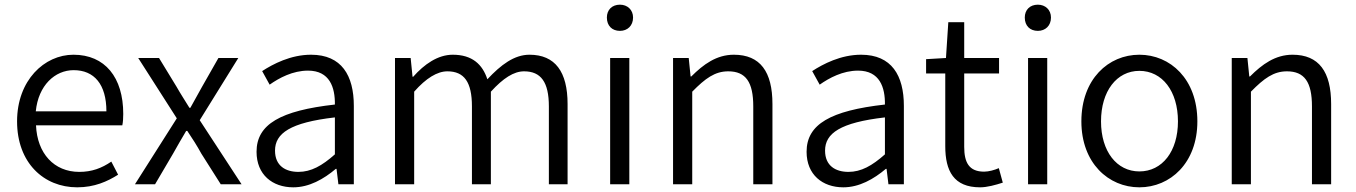

<svg xmlns="http://www.w3.org/2000/svg" viewBox="-20 -788 5798 821"><path d="M310 13C384 13 439 -12 485 -41L456 -97C415 -69 373 -53 319 -53C211 -53 139 -132 134 -252H503C506 -266 507 -283 507 -301C507 -457 429 -554 294 -554C170 -554 53 -445 53 -269C53 -92 167 13 310 13ZM133 -312C144 -423 215 -488 295 -488C383 -488 435 -427 435 -312Z M557 0H643L720 -131C739 -164 757 -197 776 -228H781C802 -197 823 -164 841 -131L924 0H1013L834 -274L999 -540H914L844 -417C827 -387 811 -358 794 -327H790C771 -358 752 -387 735 -417L660 -540H571L736 -282Z M1234 13C1302 13 1364 -22 1416 -66H1419L1427 0H1493V-335C1493 -465 1441 -554 1310 -554C1223 -554 1147 -514 1101 -484L1133 -426C1174 -455 1232 -486 1297 -486C1390 -486 1413 -414 1412 -341C1180 -315 1077 -257 1077 -139C1077 -41 1145 13 1234 13ZM1256 -53C1201 -53 1156 -79 1156 -144C1156 -218 1221 -264 1412 -286V-128C1357 -79 1310 -53 1256 -53Z M1669 0H1751V-396C1802 -454 1850 -483 1893 -483C1965 -483 1998 -437 1998 -333V0H2079V-396C2132 -454 2177 -483 2221 -483C2293 -483 2327 -437 2327 -333V0H2407V-343C2407 -481 2354 -554 2244 -554C2179 -554 2122 -511 2064 -449C2043 -513 1999 -554 1916 -554C1852 -554 1794 -513 1747 -460H1744L1736 -540H1669Z M2589 0H2671V-540H2589ZM2631 -656C2663 -656 2687 -678 2687 -713C2687 -746 2663 -768 2631 -768C2597 -768 2575 -746 2575 -713C2575 -678 2597 -656 2631 -656Z M2858 0H2940V-396C2996 -453 3037 -483 3094 -483C3169 -483 3201 -437 3201 -333V0H3283V-343C3283 -481 3231 -554 3118 -554C3044 -554 2988 -513 2936 -461H2933L2925 -540H2858Z M3586 13C3654 13 3716 -22 3768 -66H3771L3779 0H3845V-335C3845 -465 3793 -554 3662 -554C3575 -554 3499 -514 3453 -484L3485 -426C3526 -455 3584 -486 3649 -486C3742 -486 3765 -414 3764 -341C3532 -315 3429 -257 3429 -139C3429 -41 3497 13 3586 13ZM3608 -53C3553 -53 3508 -79 3508 -144C3508 -218 3573 -264 3764 -286V-128C3709 -79 3662 -53 3608 -53Z M4171 13C4201 13 4237 3 4268 -7L4251 -69C4233 -61 4208 -54 4188 -54C4123 -54 4103 -94 4103 -160V-474H4252V-540H4103V-693H4035L4025 -540L3940 -535V-474H4022V-163C4022 -57 4058 13 4171 13Z M4376 0H4458V-540H4376ZM4418 -656C4450 -656 4474 -678 4474 -713C4474 -746 4450 -768 4418 -768C4384 -768 4362 -746 4362 -713C4362 -678 4384 -656 4418 -656Z M4852 13C4984 13 5100 -91 5100 -269C5100 -450 4984 -554 4852 -554C4720 -554 4604 -450 4604 -269C4604 -91 4720 13 4852 13ZM4852 -55C4755 -55 4688 -141 4688 -269C4688 -398 4755 -485 4852 -485C4950 -485 5017 -398 5017 -269C5017 -141 4950 -55 4852 -55Z M5247 0H5329V-396C5385 -453 5426 -483 5483 -483C5558 -483 5590 -437 5590 -333V0H5672V-343C5672 -481 5620 -554 5507 -554C5433 -554 5377 -513 5325 -461H5322L5314 -540H5247Z"/></svg>

Font: ChiuKong Gothic MN Normal
Style: Regular
Weight: 350
Designer: Ryoko NISHIZUKA 西塚涼子 (kana, bopomofo & ideographs); Paul D. Hunt (Latin, Greek & Cyrillic); Sandoll Communications 산돌커뮤니
Foundry: Adobe
Version: Version 1.300